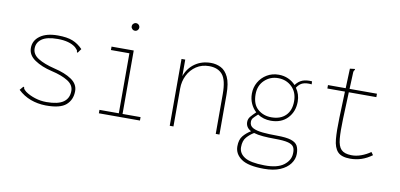

<svg xmlns="http://www.w3.org/2000/svg" viewBox="-74 -864 2648 1270"><g transform="rotate(10 1250.0 -229.0)"><path d="M253 10Q199 9 152 -8.5Q105 -26 67 -62L83 -81L89 -87L94 -83Q93 -78 96.5 -72.5Q100 -67 113 -56Q140 -37 177.5 -25Q215 -13 255 -13Q332 -13 368.5 -38.5Q405 -64 405 -114Q405 -154 364.5 -179.5Q324 -205 254 -221Q185 -237 138.5 -268.5Q92 -300 92 -348Q92 -398 135 -429Q178 -460 254 -460Q316 -460 353.5 -445Q391 -430 422 -398L402 -370L396 -374Q398 -380 394 -386Q390 -392 378 -404Q336 -437 257 -437Q185 -437 151 -413Q117 -389 117 -349Q117 -309 158 -283.5Q199 -258 269 -241Q342 -224 386 -194Q430 -164 430 -117Q430 -59 390.5 -24Q351 11 253 10Z M610 0V-23H740V-426H616V-449H765V-23H886V0ZM749 -579Q739 -579 731.5 -586.5Q724 -594 724 -604Q724 -615 731.5 -622.5Q739 -630 749 -630Q760 -630 767.5 -622.5Q775 -615 775 -604Q775 -594 767.5 -586.5Q760 -579 749 -579Z M1086 0V-449H1111V-338Q1131 -394 1176.5 -425.5Q1222 -457 1283 -457Q1319 -457 1350 -441.5Q1381 -426 1400.5 -385.5Q1420 -345 1420 -269V0H1395V-267Q1395 -362 1364.5 -398Q1334 -434 1275 -434Q1226 -434 1189 -409.5Q1152 -385 1131.5 -344Q1111 -303 1111 -255V0Z M1738 -149Q1688 -149 1649 -175Q1628 -156 1619 -145.5Q1610 -135 1610 -119Q1610 -92 1634 -79.5Q1658 -67 1699.5 -63Q1741 -59 1795 -59Q1858 -59 1890.5 -48.5Q1923 -38 1934.5 -17Q1946 4 1946 38Q1946 73 1923 104Q1900 135 1856.5 153.5Q1813 172 1749 172Q1642 172 1596 139.5Q1550 107 1550 56Q1550 11 1570.5 -14Q1591 -39 1622 -58Q1586 -77 1586 -114Q1586 -135 1599.5 -151Q1613 -167 1634 -187Q1611 -208 1597.5 -238Q1584 -268 1584 -304Q1584 -346 1604 -381Q1624 -416 1659 -437Q1694 -458 1738 -458Q1773 -458 1802 -445Q1831 -432 1852 -409Q1872 -436 1898 -446Q1924 -456 1962 -453L1963 -433Q1928 -437 1904.5 -428.5Q1881 -420 1864 -393Q1892 -354 1892 -304Q1892 -237 1850.5 -193Q1809 -149 1738 -149ZM1738 -172Q1799 -172 1833.5 -206.5Q1868 -241 1868 -302Q1868 -363 1830.5 -399Q1793 -435 1738 -435Q1685 -435 1647 -399Q1609 -363 1609 -304Q1609 -237 1646.5 -204.5Q1684 -172 1738 -172ZM1748 149Q1834 150 1876.5 118Q1919 86 1921 41Q1923 14 1914 -3Q1905 -20 1875.5 -28Q1846 -36 1785 -36Q1742 -36 1706 -39Q1670 -42 1644 -50Q1617 -34 1596 -10Q1575 14 1575 57Q1575 98 1614 123Q1653 148 1748 149Z M2299 7Q2240 7 2214.5 -20Q2189 -47 2184 -103.5Q2179 -160 2182 -248L2188 -424H2070V-447H2189L2194 -579L2219 -582L2227 -583L2228 -576Q2223 -573 2221 -566.5Q2219 -560 2219 -543L2215 -447H2399V-424H2214L2207 -244Q2204 -160 2208.5 -110.5Q2213 -61 2234 -39.5Q2255 -18 2301 -17Q2334 -16 2368 -28.5Q2402 -41 2430 -61L2444 -42Q2410 -17 2374 -5Q2338 7 2299 7Z"/></g></svg>

Font: Inconsolata ExtraLight
Style: Regular
Weight: 200
Monospace: yes
Designer: Raph Levien, Cyreal, Brenton Simpson
Foundry: Raph Levien, Cyreal, Google
Version: Version 3.001; ttfautohint (v1.8.2.53-6de2)